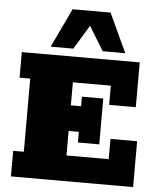

<svg xmlns="http://www.w3.org/2000/svg" viewBox="-55 -850 730 897"><g transform="rotate(5 309.5 -401.5)"><path d="M30 0V-120H80V-463H30V-583H583V-373H458V-463H280V-355H328V-400H428V-185H328V-235H280V-120H478V-215H603V0ZM162 -620 249 -803H427L512 -620H406L337 -733L268 -620Z"/></g></svg>

Font: Rokkitt SemiBold Black
Style: Regular
Weight: 900
Version: Version 3.103